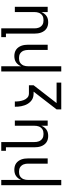

<svg xmlns="http://www.w3.org/2000/svg" viewBox="1005 -1780 990 3040"><g transform="rotate(-90 1500.0 -260.0)"><path d="M88 215V-735H171V-420Q180 -444 196 -465Q212 -486 233.5 -501Q255 -516 280.5 -522Q306 -528 333 -528Q359 -528 385.5 -521.5Q412 -515 434 -499.5Q456 -484 471.5 -462Q487 -440 496 -415Q505 -390 508.5 -363.5Q512 -337 512 -310V0H429V-310Q429 -328 426.5 -346.5Q424 -365 417 -382Q410 -399 398 -413.5Q386 -428 370.5 -437.5Q355 -447 336.5 -450.5Q318 -454 300 -454Q282 -454 263.5 -450.5Q245 -447 229.5 -437.5Q214 -428 202 -413.5Q190 -399 183 -382Q176 -365 173.5 -346.5Q171 -328 171 -310V215Z M867 8Q841 8 814.5 1.5Q788 -5 766 -20.5Q744 -36 728.5 -58Q713 -80 704 -105Q695 -130 691.5 -156.5Q688 -183 688 -210V-661H632V-735H771V-210Q771 -192 773.5 -173.5Q776 -155 783 -138Q790 -121 802 -106.5Q814 -92 829.5 -82.5Q845 -73 863.5 -69.5Q882 -66 900 -66Q918 -66 936.5 -69.5Q955 -73 970.5 -82.5Q986 -92 998 -106.5Q1010 -121 1017 -138Q1024 -155 1026.5 -173.5Q1029 -192 1029 -210V-520H1112V0H1029V-100Q1020 -76 1004 -55Q988 -34 966.5 -19Q945 -4 919.5 2Q894 8 867 8Z M1288 215V141L1569 -223H1541Q1516 -223 1490.5 -228.5Q1465 -234 1443 -247.5Q1421 -261 1403.5 -280Q1386 -299 1373 -321.5Q1360 -344 1352 -368.5Q1344 -393 1338.5 -418Q1333 -443 1331.5 -468.5Q1330 -494 1330 -520H1413Q1413 -502 1414 -484Q1415 -466 1417.5 -448.5Q1420 -431 1424.5 -413.5Q1429 -396 1435.5 -379Q1442 -362 1452 -347Q1462 -332 1475.5 -320Q1489 -308 1506 -302.5Q1523 -297 1541 -297H1670V-223L1388 141H1712V215Z M1888 215V-735H1971V-420Q1980 -444 1996 -465Q2012 -486 2033.5 -501Q2055 -516 2080.5 -522Q2106 -528 2133 -528Q2159 -528 2185.5 -521.5Q2212 -515 2234 -499.5Q2256 -484 2271.5 -462Q2287 -440 2296 -415Q2305 -390 2308.5 -363.5Q2312 -337 2312 -310V0H2229V-310Q2229 -328 2226.5 -346.5Q2224 -365 2217 -382Q2210 -399 2198 -413.5Q2186 -428 2170.5 -437.5Q2155 -447 2136.5 -450.5Q2118 -454 2100 -454Q2082 -454 2063.5 -450.5Q2045 -447 2029.5 -437.5Q2014 -428 2002 -413.5Q1990 -399 1983 -382Q1976 -365 1973.5 -346.5Q1971 -328 1971 -310V215Z M2667 8Q2641 8 2614.5 1.5Q2588 -5 2566 -20.5Q2544 -36 2528.5 -58Q2513 -80 2504 -105Q2495 -130 2491.5 -156.5Q2488 -183 2488 -210V-661H2432V-735H2571V-210Q2571 -192 2573.5 -173.5Q2576 -155 2583 -138Q2590 -121 2602 -106.5Q2614 -92 2629.5 -82.5Q2645 -73 2663.5 -69.5Q2682 -66 2700 -66Q2718 -66 2736.5 -69.5Q2755 -73 2770.5 -82.5Q2786 -92 2798 -106.5Q2810 -121 2817 -138Q2824 -155 2826.5 -173.5Q2829 -192 2829 -210V-520H2912V0H2829V-100Q2820 -76 2804 -55Q2788 -34 2766.5 -19Q2745 -4 2719.5 2Q2694 8 2667 8Z"/></g></svg>

Font: Iosevka Extended
Style: Regular
Weight: 400
Width: 7
Monospace: yes
Designer: Belleve Invis
Foundry: Belleve Invis
Version: Version 32.5.0; ttfautohint (v1.8.4)